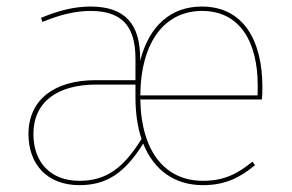

<svg xmlns="http://www.w3.org/2000/svg" viewBox="-20 -548 878 578"><path d="M769.9 -285.9C769.9 -427 712 -528.3 587.7 -528.3C495.2 -528.3 429.3 -471.5 401.9 -365V-372C401.9 -471.4 360.1 -528.3 252.7 -528.3C204.1 -528.3 157.1 -516.4 103.4 -494.3L107.8 -482C160.7 -503.7 206.7 -515.1 252.7 -515.1C353.6 -515.1 387.8 -462.1 387.8 -370.7V-306.6H267.3C144.3 -306.6 65.7 -248.1 65.7 -144.6C65.7 -53.8 121.3 9.4 219.1 9.4C300.7 9.4 355.6 -26.7 411.1 -115.9C443.3 -34.8 506.9 9.4 590.7 9.4C657.7 9.4 702.3 -13 747.7 -50.8L739.9 -61.4C694.9 -24.3 654 -3.7 590.7 -3.7C481 -3.7 405.3 -86.2 402.4 -248.6H768.4C769.4 -260.4 769.9 -271.4 769.9 -285.8ZM755.3 -260.8H402.3C404.2 -428 480 -515.1 588.1 -515.1C704.1 -515.1 755.8 -419.4 755.8 -290.6C755.8 -277.1 755.8 -270.8 755.3 -260.8ZM219.1 -3.7C131.3 -3.7 80.6 -60 80.6 -144.6C80.6 -241 152.6 -293.4 269.8 -293.4H387.8V-254.3C387.8 -206.8 394.2 -165 406.1 -129.6C352.1 -43.2 301.1 -3.7 219.2 -3.7Z"/></svg>

Font: Fira Sans Hair
Style: Regular
Weight: 100
Designer: bBox Type GmbH & Carrois Corporate GbR & Edenspiekermann AG
Foundry: bBox Type GmbH & Carrois Corporate GbR & Edenspiekermann AG
Version: Version 4.300;PS 004.300;hotconv 1.0.88;makeotf.lib2.5.64775